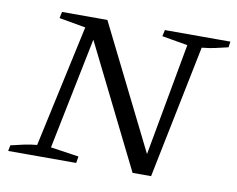

<svg xmlns="http://www.w3.org/2000/svg" viewBox="-63 -603 844 684"><g transform="rotate(10 359.0 -260.5)"><path d="M481 -521H718L715 -500Q692 -495 672 -490Q652 -485 621 -482L523 0H456L236 -443L154 -39L256 -24L252 0H6L10 -21Q34 -27 57.5 -32Q81 -37 104 -39L200 -481L104 -498L109 -521H273L495 -75L569 -482L476 -498Z"/></g></svg>

Font: Piazzolla SC Light
Style: Italic
Weight: 300
Italic angle: -11.3°
Designer: Juan Pablo del Peral
Foundry: Huerta Tipografica
Version: Version 1.330